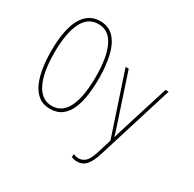

<svg xmlns="http://www.w3.org/2000/svg" viewBox="-202 -937 1404 1392"><g transform="rotate(30 500.0 -240.5)"><path d="M251 10Q192 10 153 -21Q114 -52 91.5 -104.5Q69 -157 59.5 -223Q50 -289 50 -358Q50 -541 102 -632.5Q154 -724 251 -724Q324 -724 367.5 -676.5Q411 -629 430.5 -546.5Q450 -464 450 -358Q450 -286 441 -219.5Q432 -153 410 -101.5Q388 -50 349 -20Q310 10 251 10ZM251 -15Q338 -15 381 -103Q424 -191 424 -358Q424 -522 381 -610.5Q338 -699 251 -699Q162 -699 119 -609.5Q76 -520 76 -358Q76 -195 121 -105Q166 -15 251 -15ZM610 243Q589 243 565 234V207Q576 211 587 214Q598 217 610 217Q641 217 665.5 195Q690 173 709 112L747 -10L575 -528H601L724 -156Q740 -108 747 -86Q754 -64 758 -48H760Q767 -74 774.5 -98.5Q782 -123 792 -155L909 -528H935L736 112Q715 179 686 211Q657 243 610 243Z"/></g></svg>

Font: Noto Sans Mono ExtraCondensed Thin
Style: Regular
Weight: 100
Width: 2
Designer: Monotype Design Team
Foundry: Monotype Imaging Inc.
Version: Version 2.014; ttfautohint (v1.8.4.7-5d5b)